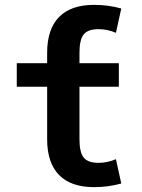

<svg xmlns="http://www.w3.org/2000/svg" viewBox="-20 -760 583 790"><path d="M307 -187Q307 -133 324.5 -111.5Q342 -90 386 -90Q422 -90 457 -105L479 -5Q426 10 367 10Q272 10 223 -40Q174 -90 174 -187V-403H49V-500H174V-543Q174 -640 223 -690Q272 -740 367 -740Q426 -740 479 -725L457 -625Q422 -640 386 -640Q342 -640 324.5 -618.5Q307 -597 307 -543V-500H469V-403H307Z"/></svg>

Font: Mplus 1p Bold
Style: Bold
Weight: 700
Version: Version 1.061